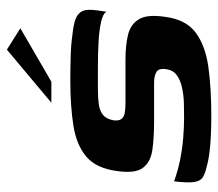

<svg xmlns="http://www.w3.org/2000/svg" viewBox="-58 -571 633 557"><g transform="rotate(-90 258.5 -292.5)"><path d="M202 4Q178 4 150.5 3Q123 2 97.5 -1Q72 -4 51 -10Q34 -14 23 -20.5Q12 -27 9 -45.5Q6 -64 11 -104Q41 -93 73.5 -86.5Q106 -80 137 -77.5Q168 -75 195 -75Q214 -75 236.5 -75.5Q259 -76 281 -80.5Q303 -85 318 -95.5Q333 -106 336 -125Q340 -148 328.5 -155Q317 -162 297 -162H183Q137 -162 102 -167Q67 -172 50 -194.5Q33 -217 41 -271Q49 -330 82.5 -358.5Q116 -387 172 -396Q228 -405 305 -405Q334 -405 371.5 -404Q409 -403 435 -399Q466 -396 482.5 -389.5Q499 -383 505 -369.5Q511 -356 507 -328L503 -300Q498 -310 474.5 -315.5Q451 -321 417 -323Q383 -325 346 -325Q309 -325 277 -325Q254 -325 235 -322.5Q216 -320 204 -310.5Q192 -301 188 -280Q186 -264 192 -256.5Q198 -249 210 -247Q222 -245 237 -245H364Q406 -245 436.5 -237.5Q467 -230 481.5 -205.5Q496 -181 488 -129Q480 -69 442 -41Q404 -13 342.5 -4.5Q281 4 202 4ZM239 -460 393 -589 455 -550 300 -460Z"/></g></svg>

Font: Genos Thin
Style: Bold Italic
Weight: 700
Italic angle: -8°
Version: Version 1.010